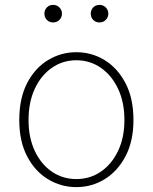

<svg xmlns="http://www.w3.org/2000/svg" viewBox="-20 -754 626 787"><path d="M293 13Q230 13 176.5 -19.5Q123 -52 91 -113.5Q59 -175 59 -262Q59 -351 91 -413Q123 -475 176.5 -507.5Q230 -540 293 -540Q356 -540 409 -507.5Q462 -475 494.5 -413Q527 -351 527 -262Q527 -175 494.5 -113.5Q462 -52 409 -19.5Q356 13 293 13ZM293 -20Q349 -20 393.5 -50.5Q438 -81 464 -135.5Q490 -190 490 -262Q490 -335 464 -390Q438 -445 393.5 -476Q349 -507 293 -507Q237 -507 192.5 -476Q148 -445 122.5 -390Q97 -335 97 -262Q97 -190 122.5 -135.5Q148 -81 192.5 -50.5Q237 -20 293 -20ZM198 -662Q182 -662 172 -672.5Q162 -683 162 -698Q162 -713 172 -723.5Q182 -734 198 -734Q213 -734 223.5 -723.5Q234 -713 234 -698Q234 -683 223.5 -672.5Q213 -662 198 -662ZM388 -662Q372 -662 362 -672.5Q352 -683 352 -698Q352 -713 362 -723.5Q372 -734 388 -734Q403 -734 413.5 -723.5Q424 -713 424 -698Q424 -683 413.5 -672.5Q403 -662 388 -662Z"/></svg>

Font: Source Han Sans SC ExtraLight
Style: Regular
Weight: 250
Designer: Ryoko NISHIZUKA 西塚涼子 (kana, bopomofo & ideographs); Paul D. Hunt (Latin, Greek & Cyrillic); Sandoll Communications 산돌커뮤니
Foundry: Adobe
Version: Version 2.004;hotconv 1.0.118;makeotfexe 2.5.65603